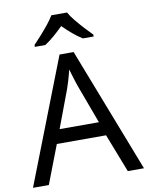

<svg xmlns="http://www.w3.org/2000/svg" viewBox="-100 -1015 840 1087"><g transform="rotate(-10 319.5 -472.0)"><path d="M545 0 459 -221H176L91 0H0L279 -717H360L638 0ZM352 -517Q349 -525 342 -546Q335 -567 328.5 -589.5Q322 -612 318 -624Q311 -593 302 -563.5Q293 -534 287 -517L206 -301H432ZM362 -944Q374 -922 396.5 -894.5Q419 -867 443.5 -840.5Q468 -814 487 -795V-784H425Q399 -800 371 -823.5Q343 -847 316 -874Q289 -847 262 -824Q235 -801 209 -784H149V-795Q168 -815 191.5 -841Q215 -867 237 -894.5Q259 -922 272 -944Z"/></g></svg>

Font: Noto Sans Nushu
Style: Regular
Weight: 400
Designer: Lisa Huang
Foundry: Lisa Huang
Version: Version 1.003; ttfautohint (v1.8.4.7-5d5b)